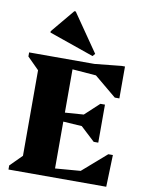

<svg xmlns="http://www.w3.org/2000/svg" viewBox="-103 -1042 845 1114"><g transform="rotate(10 320.0 -485.5)"><path d="M26 0V-24L95 -93V-597L26 -666V-690H411L568 -706H588V-518H561L431 -626L291 -637V-382L401 -390L485 -468H512V-244H485L401 -322L291 -329V-53L440 -65L581 -188H608L602 0ZM392 -733 128 -825V-833L243 -971H251L405 -748Z"/></g></svg>

Font: Platypi ExtraBold
Style: Regular
Weight: 800
Designer: David Sargent
Foundry: Bolt Cutter Type
Version: Version 1.200; ttfautohint (v1.8.4.7-5d5b)